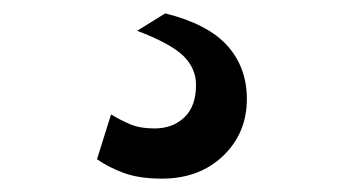

<svg xmlns="http://www.w3.org/2000/svg" viewBox="-20 -52 540 287"><path d="M185 -6 227 -32Q291 -16 320 16.5Q349 49 349 96Q349 147 313.5 181Q278 215 222 215Q188 215 165 206.5Q142 198 125 186L146 119Q159 127 174 133.5Q189 140 211 140Q238 140 255.5 123.5Q273 107 273 75Q273 50 254 31.5Q235 13 185 -6Z"/></svg>

Font: Prodigy Sans Medium
Style: Regular
Weight: 500
Designer: Wei Huang
Foundry: Wei Huang
Version: Version 1.003; ttfautohint (v1.8.3)